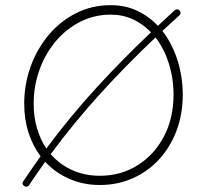

<svg xmlns="http://www.w3.org/2000/svg" viewBox="-20 -695 769 732"><path d="M72.3 14.2Q61.5 6.8 68.8 -3.9Q101.1 -52.2 134.8 -99.1Q105 -138.7 88.6 -189.5Q72.3 -240.2 72.3 -299.3Q72.3 -372.6 96.4 -440.2Q120.6 -507.8 164.8 -560.8Q209 -613.8 269.5 -644.5Q330.1 -675.3 402.3 -675.3Q457.5 -675.3 502.7 -654.1Q547.9 -632.8 582 -596.7Q612.8 -625.5 646 -655.8Q656.2 -664.1 664.6 -654.8Q672.9 -644.5 663.6 -636.2Q629.9 -606 599.1 -577.1Q636.7 -528.8 656.7 -465.1Q676.8 -401.4 676.8 -334Q676.8 -259.8 653.1 -197Q629.4 -134.3 586.7 -87.6Q543.9 -41 486.3 -15.4Q428.7 10.3 360.4 10.3Q297.4 10.3 244.1 -13.2Q190.9 -36.6 152.3 -78.1Q121.1 -34.7 90.8 10.7Q83.5 21.5 72.3 14.2ZM108.4 -299.3Q108.4 -249 121.1 -205.8Q133.8 -162.6 156.7 -128.9Q249 -252.9 348.4 -361.3Q447.8 -469.7 555.7 -571.8Q525.9 -603 487.1 -621.1Q448.2 -639.2 402.3 -639.2Q339.4 -639.2 285.6 -611.8Q231.9 -584.5 192.1 -537.1Q152.3 -489.7 130.4 -428.5Q108.4 -367.2 108.4 -299.3ZM360.4 -24.9Q440.4 -24.9 503.9 -64.5Q567.4 -104 604.5 -173.8Q641.6 -243.7 641.6 -334Q641.6 -396.5 623.5 -453.4Q605.5 -510.3 572.8 -552.2Q464.4 -449.7 365 -340.8Q265.6 -231.9 173.3 -107.4Q207.5 -67.9 255.4 -46.4Q303.2 -24.9 360.4 -24.9Z"/></svg>

Font: Mikhak-DS2-FD ExtraLight
Style: Regular
Weight: 200
Designer: Amin Abedi
Version: Version 3.2